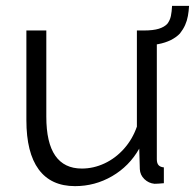

<svg xmlns="http://www.w3.org/2000/svg" viewBox="-20 -625 665 655"><path d="M70 -215V-521H138V-227Q138 -138 168.5 -94Q199 -50 259 -50Q299 -50 336.5 -67.5Q374 -85 403 -117.5Q432 -150 447 -193V-521H515V-82Q515 -68 521 -61.5Q527 -55 539 -54V0Q527 1 520 1.5Q513 2 507 2Q487 0 472.5 -14Q458 -28 457 -48L455 -118Q421 -58 362.5 -24Q304 10 236 10Q154 10 112 -47Q70 -104 70 -215ZM469 -470 470 -521Q503 -521 522 -527Q541 -533 551 -544Q560 -556 563 -570.5Q566 -585 567 -605H625Q624 -587 621 -570.5Q618 -554 611.5 -539.5Q605 -525 594 -511Q582 -498 563 -488.5Q544 -479 520 -474.5Q496 -470 469 -470Z"/></svg>

Font: Raleway Thin
Style: Regular
Weight: 400
Version: Version 4.026